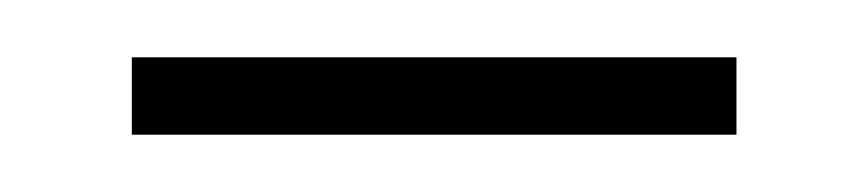

<svg xmlns="http://www.w3.org/2000/svg" viewBox="-20 -306 303 67"><path d="M26 -259V-286H237V-259Z"/></svg>

Font: Noto Sans Lao Looped UI ExCd Thin
Style: Regular
Weight: 100
Width: 2
Designer: Mark Frömberg, Ben Mitchell
Foundry: The Fontpad Ltd
Version: Version 1.001